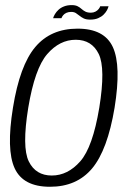

<svg xmlns="http://www.w3.org/2000/svg" viewBox="-20 -710 502 734"><path d="M171 4Q273.5 4 332.2 -66.2Q391 -136.5 418 -298Q444 -459 411.5 -529.8Q379 -600.5 276.5 -600.5Q174 -600.5 114.8 -530.2Q55.5 -460 29.5 -298Q3.5 -137.5 36 -66.8Q68.5 4 171 4ZM178 -39Q116.5 -39 90 -93Q63.5 -147 88 -298Q113 -448.5 160.5 -503.2Q208 -558 269.5 -558Q331 -558 357.5 -503.5Q384 -449 359.5 -298Q334.5 -147.5 286.8 -93.2Q239 -39 178 -39ZM325 -635Q342.5 -635 355.2 -640.5Q368 -646 376.2 -654.2Q384.5 -662.5 389 -671Q393.5 -679.5 395 -686H363Q362 -681.5 357.2 -675.5Q352.5 -669.5 344.8 -665.5Q337 -661.5 327.5 -661.5Q314.5 -661.5 306.2 -665.8Q298 -670 291.5 -676Q285 -682 276.5 -686.2Q268 -690.5 254 -690.5Q237.5 -690.5 224.8 -685.5Q212 -680.5 203.5 -672.5Q195 -664.5 190 -656Q185 -647.5 183 -640.5H215Q216.5 -645.5 221 -651.2Q225.5 -657 233.5 -660.8Q241.5 -664.5 252 -664.5Q263 -664.5 270 -660Q277 -655.5 284 -649.8Q291 -644 300.2 -639.5Q309.5 -635 325 -635Z"/></svg>

Font: Anybody SemiCondensed Light
Style: Italic
Weight: 300
Width: 4
Italic angle: -10°
Version: Version 1.113;gftools[0.9.25]